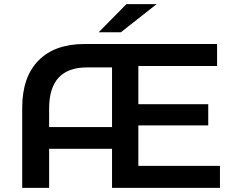

<svg xmlns="http://www.w3.org/2000/svg" viewBox="-20 -914 1168 934"><path d="M1050 -107V0H525V-190H219V0H88V-389Q88 -539 167 -619.5Q246 -700 392 -700H1036V-593H653V-407H993V-304H653V-107ZM525 -296V-586H403Q219 -586 219 -386V-296ZM595 -894H742L568 -757H460Z"/></svg>

Font: mBank SemiBold
Style: Regular
Weight: 600
Designer: Julieta Ulanovsky
Foundry: Julieta Ulanovsky
Version: Version 7.200